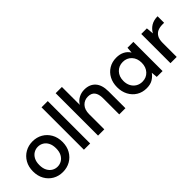

<svg xmlns="http://www.w3.org/2000/svg" viewBox="72 -1507 2306 2306"><g transform="rotate(-45 1224.5 -354.0)"><path d="M299 12Q228 12 171.5 -20.5Q115 -53 82 -111.5Q49 -170 49 -248Q49 -326 82.5 -384.5Q116 -443 173 -475.5Q230 -508 300 -508Q371 -508 427.5 -475.5Q484 -443 517.5 -384.5Q551 -326 551 -248Q551 -170 517.5 -111.5Q484 -53 427 -20.5Q370 12 299 12ZM299 -79Q337 -79 369.5 -98Q402 -117 422 -154.5Q442 -192 442 -248Q442 -304 422.5 -341.5Q403 -379 370.5 -398Q338 -417 300 -417Q262 -417 229.5 -398Q197 -379 177 -341.5Q157 -304 157 -248Q157 -192 177 -154.5Q197 -117 229 -98Q261 -79 299 -79Z M666 0V-720H772V0Z M906 0V-720H1012V-416Q1037 -459 1081.5 -483.5Q1126 -508 1180 -508Q1269 -508 1320 -452Q1371 -396 1371 -285V0H1266V-274Q1266 -418 1151 -418Q1091 -418 1051.5 -376Q1012 -334 1012 -256V0Z M1722 12Q1650 12 1595 -22Q1540 -56 1509 -115Q1478 -174 1478 -249Q1478 -324 1509 -382.5Q1540 -441 1595.5 -474.5Q1651 -508 1723 -508Q1782 -508 1826.5 -485Q1871 -462 1896 -420L1902 -496H2002V0H1903L1896 -77Q1872 -42 1830 -15Q1788 12 1722 12ZM1741 -80Q1809 -80 1852.5 -127Q1896 -174 1896 -248Q1896 -323 1852.5 -369.5Q1809 -416 1741 -416Q1673 -416 1629 -369.5Q1585 -323 1585 -248Q1585 -199 1605 -161Q1625 -123 1660.5 -101.5Q1696 -80 1741 -80Z M2136 0V-496H2231L2240 -402Q2266 -451 2312.5 -479.5Q2359 -508 2425 -508V-397H2396Q2352 -397 2317.5 -382.5Q2283 -368 2262.5 -333.5Q2242 -299 2242 -238V0Z"/></g></svg>

Font: Ultramarine Medium
Style: Regular
Weight: 500
Designer: Colophon Foundry, Jonny Pinhorn
Foundry: Colophon Foundry
Version: Version 1.200; ttfautohint (v1.8.3)